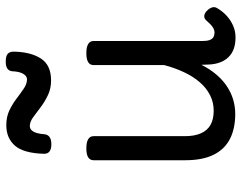

<svg xmlns="http://www.w3.org/2000/svg" viewBox="-108 -736 861 686"><g transform="rotate(-90 323.0 -392.5)"><path d="M260 17Q207 17 170 -2Q133 -21 113.5 -60.5Q94 -100 94 -161V-489Q94 -502 104.5 -508.5Q115 -515 136 -515Q158 -515 169 -508.5Q180 -502 180 -489V-163Q180 -129 190 -106Q200 -83 220 -71.5Q240 -60 271 -60Q301 -60 326.5 -73Q352 -86 372.5 -109.5Q393 -133 408.5 -166Q424 -199 434 -237V-489Q434 -502 444.5 -508.5Q455 -515 477 -515Q498 -515 509 -508.5Q520 -502 520 -489V-99Q520 -84 523.5 -74.5Q527 -65 534 -61Q541 -57 550 -57Q558 -57 565.5 -61Q573 -65 580.5 -72.5Q588 -80 595 -88Q602 -95 611.5 -93.5Q621 -92 630 -82Q637 -75 640 -65.5Q643 -56 637 -47Q626 -28 610 -13.5Q594 1 574.5 9.5Q555 18 533 18Q509 18 491.5 11.5Q474 5 462 -7.5Q450 -20 443.5 -37.5Q437 -55 436 -76L435 -104Q420 -74 400.5 -51Q381 -28 358.5 -13Q336 2 311 9.5Q286 17 260 17ZM151 -640Q117 -640 117 -666Q119 -739 146 -770Q173 -801 219 -801Q249 -801 272 -790Q295 -779 314 -764.5Q333 -750 350 -738.5Q367 -727 383 -727Q395 -727 403 -741Q411 -755 412 -781Q415 -803 446 -803Q466 -803 474 -796Q482 -789 482 -775Q481 -714 457.5 -677.5Q434 -641 379 -641Q350 -641 326 -652.5Q302 -664 282.5 -679Q263 -694 247 -705.5Q231 -717 216 -717Q204 -717 196.5 -704.5Q189 -692 187 -666Q186 -653 177 -646.5Q168 -640 151 -640Z"/></g></svg>

Font: Playwrite HR Lijeva
Style: Regular
Weight: 400
Designer: Veronika Burian, José Scaglione
Foundry: TypeTogether
Version: Version 1.002